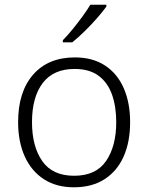

<svg xmlns="http://www.w3.org/2000/svg" viewBox="-20 -786 630 816"><path d="M533 -267Q533 -183 505.5 -121Q478 -59 424.5 -24.5Q371 10 294 10Q220 10 167 -24Q114 -58 85.5 -120.5Q57 -183 57 -267Q57 -396 121 -469Q185 -542 298 -542Q374 -542 426.5 -507.5Q479 -473 506 -411Q533 -349 533 -267ZM116 -267Q116 -164 159.5 -101.5Q203 -39 295 -39Q388 -39 431 -102Q474 -165 474 -267Q474 -333 456 -384Q438 -435 399 -464Q360 -493 297 -493Q207 -493 161.5 -433Q116 -373 116 -267ZM432 -758Q417 -737 392.5 -709Q368 -681 340 -653.5Q312 -626 287 -606H247V-615Q266 -634 288 -661Q310 -688 330.5 -716Q351 -744 364 -766H432Z"/></svg>

Font: Noto Sans Tamil Light
Style: Regular
Weight: 300
Designer: Jelle Bosma - Monotype Design Team
Foundry: Monotype Imaging Inc.
Version: Version 2.004; ttfautohint (v1.8.4.7-5d5b)